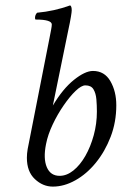

<svg xmlns="http://www.w3.org/2000/svg" viewBox="-20 -689 453 715"><path d="M176.8 5.9Q139.6 5.9 109.9 -22Q80.1 -49.8 80.1 -101.6Q80.1 -116.2 83 -133.8L164.1 -545.9Q168 -565.4 170.4 -578.6Q172.9 -591.8 172.9 -597.7Q172.9 -616.2 113.3 -616.2Q110.4 -616.2 110.4 -622.1Q110.4 -633.8 118.2 -641.6Q182.6 -647.5 241.2 -668.9Q247.1 -666 247.1 -650.4Q247.1 -644.5 244.1 -626.5Q241.2 -608.4 234.4 -577.1L176.8 -295.9Q213.9 -358.4 255.4 -391.6Q296.9 -424.8 326.2 -424.8Q369.1 -424.8 391.1 -386.7Q413.1 -348.6 413.1 -296.9Q413.1 -234.4 392.1 -179.7Q371.1 -125 336.9 -83Q302.7 -41 260.7 -17.6Q218.8 5.9 176.8 5.9ZM202.1 -34.2Q228.5 -34.2 253.4 -54.2Q278.3 -74.2 297.9 -108.4Q317.4 -142.6 329.1 -185.5Q340.8 -228.5 340.8 -273.4Q340.8 -296.9 338.9 -319.3Q336.9 -341.8 328.1 -356.4Q319.3 -371.1 297.9 -371.1Q283.2 -371.1 261.7 -350.6Q240.2 -330.1 217.3 -296.9Q194.3 -263.7 176.3 -225.6Q158.2 -187.5 151.4 -152.3Q140.6 -98.6 154.3 -66.4Q168 -34.2 202.1 -34.2Z"/></svg>

Font: Crimson Text
Style: Italic
Weight: 400
Italic angle: -11°
Designer: Sebastian Kosch
Foundry: Sebastian Kosch
Version: Version 1.100; ttfautohint (v1.8.4)